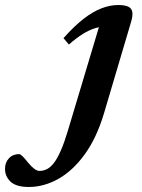

<svg xmlns="http://www.w3.org/2000/svg" viewBox="-233 -491 564 765"><path d="M181.5 -40Q152 59 104.2 124.5Q56.5 190 -1 222Q-58.5 254 -118 254Q-168 254 -190.5 233.2Q-213 212.5 -213 181.5Q-213 156.5 -197.5 139.8Q-182 123 -156.5 123Q-152 123 -143.2 131.5Q-134.5 140 -121.5 156.5Q-108 173 -96.5 181.5Q-85 190 -76 190Q-60.5 190 -46.2 183Q-32 176 -18.2 158.2Q-4.5 140.5 9.2 109.2Q23 78 37.5 29.5L170.5 -414L196 -385Q172 -386.5 147.8 -379.2Q123.5 -372 97.5 -356Q71.5 -340 41.5 -313.5L20 -339Q62.5 -387 100 -416Q137.5 -445 171.8 -458Q206 -471 238 -471Q265 -471 278.5 -464.2Q292 -457.5 294.2 -443Q296.5 -428.5 289.5 -404.5Z"/></svg>

Font: Newsreader SemiBold
Style: Italic
Weight: 600
Italic angle: -17°
Designer: Hugues Gentile
Foundry: Production Type
Version: Version 1.003